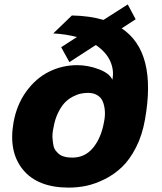

<svg xmlns="http://www.w3.org/2000/svg" viewBox="-20 -832 731 866"><path d="M528.8 -704.1Q688.5 -598.1 633.8 -292Q621.6 -222.2 593.5 -167.2Q565.4 -112.3 530.5 -78.9Q495.6 -45.4 452.4 -23.9Q409.2 -2.4 369.9 5.9Q330.6 14.2 290 14.2Q150.4 14.2 84 -66.2Q17.6 -146.5 41 -279.8Q55.2 -359.4 98.1 -418.9Q141.1 -478.5 200.7 -508.3Q260.3 -538.1 328.1 -538.1Q377 -538.1 425.5 -519.8Q474.1 -501.5 486.8 -472.2Q495.6 -515.6 476.8 -556.9Q458 -598.1 412.1 -628.9L293 -551.8L255.9 -619.1L327.1 -665Q273.9 -678.7 220.2 -681.2L304.2 -762.2Q384.3 -760.7 446.8 -742.2L556.2 -812L591.8 -745.1ZM449.2 -282.2Q454.6 -308.1 452.9 -331.8Q451.2 -355.5 443.8 -373.5Q436.5 -391.6 419.4 -402.3Q402.3 -413.1 377 -413.1Q359.9 -413.1 343.3 -409.4Q326.7 -405.8 306.9 -395.3Q287.1 -384.8 271.2 -367.9Q255.4 -351.1 241.5 -322.3Q227.5 -293.5 221.2 -255.9Q215.3 -229.5 216.8 -209.5Q218.3 -189.5 221.2 -175.3Q224.1 -161.1 232.4 -151.1Q240.7 -141.1 248.5 -135.3Q256.3 -129.4 267.6 -126.2Q278.8 -123 287.4 -122.1Q295.9 -121.1 306.2 -121.1Q363.3 -121.1 399.9 -165.5Q436.5 -210 449.2 -282.2Z"/></svg>

Font: Stilu Bold
Style: Italic
Weight: 700
Italic angle: -10°
Designer: Genilson Lima Santos
Foundry: Genilson Lima Santos
Version: Version 1.200;PS 001.200;hotconv 1.0.88;makeotf.lib2.5.64775